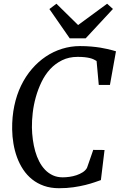

<svg xmlns="http://www.w3.org/2000/svg" viewBox="-20 -997 639 1025"><path d="M295.4 7.8Q250.5 7.8 214.6 -4.9Q178.7 -17.6 151.1 -39.8Q123.5 -62 103.5 -92.3Q83.5 -122.6 70.8 -157.5Q58.1 -192.4 51.8 -230.2Q45.4 -268.1 44.9 -306.2Q43.9 -373 56.4 -432.1Q68.8 -491.2 92.8 -540.5Q116.7 -589.8 150.4 -628.9Q184.1 -668 224.6 -695.1Q265.1 -722.2 311.5 -736.6Q357.9 -751 407.2 -751Q440.4 -751 467.3 -748.5Q494.1 -746.1 515.4 -742.7Q536.6 -739.3 552.7 -735.4Q568.8 -731.4 580.6 -728.5L599.1 -723.1L566.9 -543.5H507.3L495.6 -671.4Q488.8 -675.8 480.2 -679.9Q471.7 -684.1 459.7 -687Q447.8 -689.9 431.6 -691.7Q415.5 -693.4 394.5 -693.4Q348.1 -693.4 311.8 -675.5Q275.4 -657.7 248 -628.2Q220.7 -598.6 201.9 -559.8Q183.1 -521 171.4 -479.2Q159.7 -437.5 154.8 -395.3Q149.9 -353 150.4 -316.4Q150.9 -284.2 155.3 -251.7Q159.7 -219.2 168 -189.7Q176.3 -160.2 189.5 -134.8Q202.6 -109.4 220.7 -90.6Q238.8 -71.8 262.2 -61Q285.6 -50.3 314.9 -50.3Q331.5 -50.3 351.1 -53Q370.6 -55.7 388.7 -61.8Q406.7 -67.9 421.6 -77.4Q436.5 -86.9 444.3 -100.6Q444.3 -100.6 446.8 -107.7Q449.2 -114.7 452.9 -125.2Q456.5 -135.7 460.9 -148.2Q465.3 -160.6 469 -171.4Q472.7 -182.1 475.1 -189.2Q477.5 -196.3 477.5 -196.8L538.1 -196.3L518.6 -35.6Q505.9 -31.2 484.9 -23.9Q463.9 -16.6 435.5 -9.5Q407.2 -2.4 371.8 2.7Q336.4 7.8 295.4 7.8ZM243.7 -948.7 281.2 -977.1 397 -863.3 551.8 -977.1 583 -949.2 437.5 -792.5H352.1Z"/></svg>

Font: Merriweather
Style: Italic
Weight: 400
Italic angle: -7°
Designer: Eben Sorkin ( eben@eyebytes.com )
Foundry: Eben Sorkin ( eben@eyebytes.com )
Version: Version 1.005; ttfautohint (v0.97) -l 13 -r 13 -G 200 -x 24 